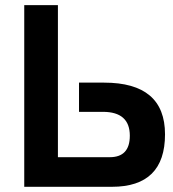

<svg xmlns="http://www.w3.org/2000/svg" viewBox="-20 -718 664 738"><path d="M202.6 -698.2V-113.8H401.9Q479 -113.8 479 -196.3Q479 -288.1 375.5 -288.1H283.7V-400.4H379.9Q614.3 -400.4 614.3 -201.7Q614.3 0 410.2 0H73.2V-698.2Z"/></svg>

Font: SansationBold
Style: Bold
Weight: 700
Designer: Bernd Montag
Version: Version 1.301